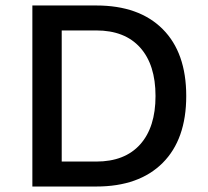

<svg xmlns="http://www.w3.org/2000/svg" viewBox="-20 -680 760 700"><path d="M659 -330Q659 -172 573 -86Q487 0 331 0H161H98V-660H205H331Q487 -660 573 -574Q659 -488 659 -330ZM547 -330Q547 -444 491 -506.5Q435 -569 331 -569H205V-91H331Q435 -91 491 -153.5Q547 -216 547 -330Z"/></svg>

Font: Work Sans Medium
Style: Regular
Weight: 500
Designer: Wei Huang
Foundry: Wei Huang
Version: Version 1.500